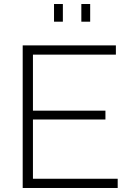

<svg xmlns="http://www.w3.org/2000/svg" viewBox="-20 -936 652 956"><path d="M566 -46V0H93V-710H557V-664H144V-385H505V-341H144V-46ZM249 -828V-916H293V-828ZM385 -828V-916H429V-828Z"/></svg>

Font: Raleway Light
Style: Regular
Weight: 300
Designer: Matt McInerney, Pablo Impallari, Rodrigo Fuenzalida
Foundry: Matt McInerney, Pablo Impallari, Rodrigo Fuenzalida
Version: Version 4.026